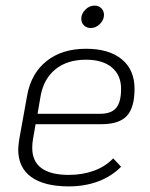

<svg xmlns="http://www.w3.org/2000/svg" viewBox="-20 -654 534 685"><path d="M98 -159Q95 -143 95 -127Q95 -30 226 -30Q273 -30 314 -44.5Q355 -59 384 -89L412 -59Q377 -24 329.5 -6.5Q282 11 226 11Q138 11 91.5 -22.5Q45 -56 45 -121Q45 -133 49 -159L77 -314Q91 -392 146 -436Q201 -480 287 -480Q369 -480 414.5 -442.5Q460 -405 460 -337Q460 -270 432.5 -240.5Q405 -211 343 -211H107ZM125 -312 114 -248H337Q377 -248 394.5 -269Q412 -290 412 -337Q412 -386 379 -413.5Q346 -441 287 -441Q220 -441 178 -407Q136 -373 125 -312ZM270 -587Q270 -605 284.5 -619.5Q299 -634 317 -634Q332 -634 341.5 -624.5Q351 -615 351 -601Q351 -583 336.5 -568.5Q322 -554 304 -554Q289 -554 279.5 -563.5Q270 -573 270 -587Z"/></svg>

Font: KoHo Light
Style: Italic
Weight: 300
Italic angle: -10°
Version: Version 1.000; ttfautohint (v1.6)